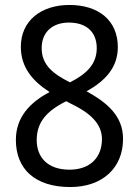

<svg xmlns="http://www.w3.org/2000/svg" viewBox="-20 -744 560 774"><path d="M260 -724C146 -724 64 -661 64 -555C64 -473 111 -417 180 -373C101 -331 44 -272 44 -180C44 -62 122 10 263 10C392 10 476 -66 476 -184C476 -277 412 -330 329 -376C403 -417 455 -471 455 -554C455 -662 377 -724 260 -724ZM258 -653C327 -653 370 -616 370 -550C370 -484 327 -445 262 -412C195 -446 148 -481 148 -550C148 -616 193 -653 258 -653ZM128 -179C128 -251 167 -296 247 -336L264 -327C344 -289 391 -245 391 -183C391 -111 345 -60 260 -60C171 -60 128 -111 128 -179Z"/></svg>

Font: Noto Sans Arabic UI SmCn
Style: Regular
Weight: 400
Width: 4
Designer: Monotype Design Team, Nadine Chahine and Nizar Qandah
Foundry: Monotype Imaging Inc.
Version: Version 2.010